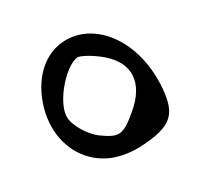

<svg xmlns="http://www.w3.org/2000/svg" viewBox="-180 -1058 1319 1286"><g transform="rotate(-30 479.0 -414.5)"><path d="M161 -626C37 -369 123 -104 348 -12C413 13 489 24 571 19C799 4 861 -52 877 -245C904 -585 723 -834 498 -848C367 -856 239 -784 161 -626ZM226 -397C226 -519 403 -709 490 -709C507 -709 579 -675 646 -618C788 -497 783 -345 618 -209C496 -106 462 -105 357 -180C289 -227 226 -334 226 -397Z"/></g></svg>

Font: Venom Sans
Style: Bd
Weight: 700
Version: Version 1.001